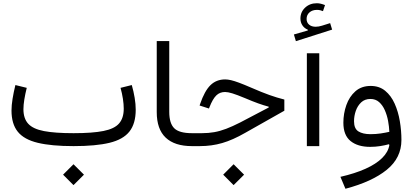

<svg xmlns="http://www.w3.org/2000/svg" viewBox="-20 -898 2537 1180"><path d="M367.7 175.5 431.7 239.7 496 175.5 431.7 111.4ZM789.9 -375.3 720.8 -358.1Q730.3 -324.1 735.4 -290.8Q740.5 -257.6 740.5 -230Q740.5 -172.3 711.9 -139.4Q683.3 -106.4 615.9 -93Q548.4 -79.5 432.1 -79.5Q317.8 -79.5 250.4 -92.4Q182.9 -105.3 153.5 -137.5Q124 -169.6 124 -227Q124 -252.9 129.6 -287.2Q135.3 -321.6 144.4 -358.1L74.6 -375.3Q63.8 -331.6 57.3 -291.4Q50.7 -251.3 50.7 -218.4Q50.7 -136.2 89.4 -88.3Q128 -40.5 212.2 -20.3Q296.4 0 432.1 0Q569.4 0 653.3 -20.4Q737.2 -40.8 775.7 -89.8Q814.1 -138.7 814.1 -223.7Q814.1 -258.4 807.6 -297.2Q801.2 -336 789.9 -375.3Z M943.3 -645.7V-209.1Q943.3 -104.2 998.3 -52.1Q1053.4 0 1159.7 0H1160.2V-79.5H1159.7Q1080.9 -79.5 1050.5 -110.1Q1020.2 -140.6 1020.2 -210.5V-645.7Z M1351.7 175.5 1415.7 239.7 1480.1 175.5 1415.7 111.4ZM1363.8 -409.9Q1309.6 -409.9 1273.4 -374.5Q1237.3 -339.2 1209.7 -258.5L1206.7 -249.5L1264.3 -231L1267.7 -239.8Q1287.3 -289.9 1309 -311.2Q1330.7 -332.6 1363.3 -332.6Q1380.4 -332.6 1408.2 -324.1Q1436 -315.6 1486.2 -294.7Q1531.4 -275.4 1566.1 -262.9Q1600.9 -250.4 1631.5 -242.3V-237.4L1455.7 -145.1Q1408.3 -121 1370.2 -106.5Q1332.2 -92 1296.7 -85.8Q1261.2 -79.5 1221.3 -79.5H1160.2Q1152.7 -79.5 1149.2 -70.4Q1145.8 -61.3 1145.8 -39.9Q1145.8 -18.5 1149.2 -9.3Q1152.7 0 1160.2 0H1208Q1281 0 1345.8 -18.9Q1410.6 -37.7 1487.2 -81.7L1727.5 -217.5V-286.2Q1682.1 -297.7 1636.1 -314Q1590.1 -330.3 1525.3 -358.6Q1480.2 -378.2 1450.3 -389.3Q1420.3 -400.5 1400.1 -405.2Q1379.9 -409.9 1363.8 -409.9Z M1942.2 -570.8H1865.9V0H1942.2ZM1977.5 -866.7Q1964.9 -871.8 1952.4 -874.9Q1939.9 -878.1 1927.3 -878.1Q1884 -878.1 1855.2 -851.1Q1826.4 -824.1 1826.4 -784.2Q1826.4 -760.4 1838.6 -742.1Q1850.9 -723.8 1871.7 -715.6V-710.7L1786.2 -686.1L1798.5 -645L2021.2 -716L2009 -755.9L1959 -740.2Q1938.2 -733.6 1919.8 -733.6Q1895 -733.6 1879.7 -746.5Q1864.3 -759.4 1864.3 -781.6Q1864.3 -806.5 1882.1 -821.9Q1899.9 -837.3 1927.9 -837.3Q1937.8 -837.3 1947.1 -835.3Q1956.5 -833.2 1965 -829.5Z M2373.1 -7Q2366 36.4 2328.4 73.3Q2290.8 110.3 2226.1 139.3Q2161.4 168.4 2072.2 188.8L2103 262.1Q2266.7 218.8 2356.9 145.6Q2447.1 72.5 2447.1 -37.7Q2447.1 -94.8 2437.3 -153.2Q2427.5 -211.6 2405.6 -260.8Q2383.7 -310 2347.4 -339.9Q2311.1 -369.9 2258.1 -369.9Q2201.6 -369.9 2164.2 -337Q2126.9 -304 2108.6 -252.1Q2090.3 -200.1 2090.3 -143.6Q2090.3 -66.9 2134.5 -31.2Q2178.8 4.6 2254.7 4.6Q2287.1 4.6 2316.3 -0.1Q2345.6 -4.8 2370.1 -11.5ZM2372.9 -87.8Q2348.4 -82.2 2319.2 -77.8Q2289.9 -73.4 2257 -73.4Q2210.1 -73.4 2182.9 -90.3Q2155.8 -107.3 2155.8 -152.8Q2155.8 -185.2 2166.7 -216.7Q2177.7 -248.2 2199.9 -269Q2222.2 -289.8 2256.5 -289.8Q2288.4 -289.8 2310 -270.5Q2331.6 -251.3 2345.1 -220.6Q2358.6 -190 2365.1 -154.9Q2371.5 -119.7 2372.9 -87.8Z"/></svg>

Font: Estedad-FD VF
Style: Regular
Weight: 100
Designer: Amin Abedi
Version: Version 7.3